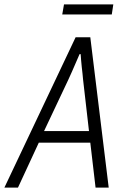

<svg xmlns="http://www.w3.org/2000/svg" viewBox="-57 -856 570 876"><path d="M-37 0 288 -686H355L439 0H379L355 -205H120L25 0ZM144 -258H349L322 -493Q321 -505 319.5 -519.5Q318 -534 316 -550.5Q314 -567 313 -582Q312 -597 311 -609H306Q299 -593 290 -572Q281 -551 271.5 -529.5Q262 -508 255 -493ZM227 -790 235 -836H460L453 -790Z"/></svg>

Font: Archivo Condensed ExtraLight
Style: Italic
Weight: 250
Width: 3
Italic angle: -10°
Designer: Hector Gatti
Foundry: Omnibus-Type
Version: Version 2.001